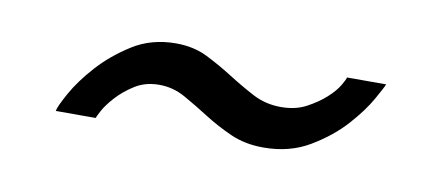

<svg xmlns="http://www.w3.org/2000/svg" viewBox="-29 -416 571 246"><g transform="rotate(10 256.5 -293.0)"><path d="M49 -237Q50 -243 60 -261Q70 -279 87.5 -298.5Q105 -318 129.5 -333.5Q154 -349 186 -349Q209 -349 227 -340Q245 -331 261.5 -320.5Q278 -310 295 -301Q312 -292 332 -292Q351 -292 365 -299.5Q379 -307 389 -316Q399 -325 404 -333.5Q409 -342 409 -344H460Q459 -341 449.5 -324Q440 -307 422.5 -287.5Q405 -268 379 -252.5Q353 -237 319 -237Q295 -237 276 -245.5Q257 -254 240.5 -264.5Q224 -275 208 -284Q192 -293 174 -293Q156 -293 142.5 -284.5Q129 -276 119.5 -265.5Q110 -255 105.5 -246.5Q101 -238 101 -237H49Z"/></g></svg>

Font: PTCRaleway Medium
Style: Italic
Weight: 500
Italic angle: -12°
Designer: Matt McInerney, Pablo Impallari, Rodrigo Fuenzalida
Foundry: Matt McInerney, Pablo Impallari, Rodrigo Fuenzalida
Version: Version 3.000g; ttfautohint (v1.5) -l 8 -r 28 -G 28 -x 14 -D